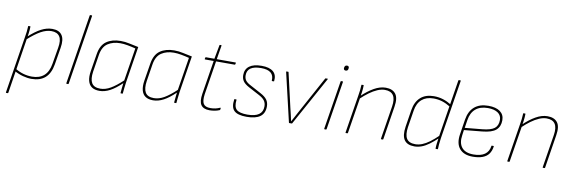

<svg xmlns="http://www.w3.org/2000/svg" viewBox="-58 -1162 5446 1827"><g transform="rotate(10 2665.0 -249.0)"><path d="M249 12Q210 12 165.5 0Q121 -12 81 -35L85 -58Q124 -34 165.5 -22Q207 -10 250 -10Q322 -10 365.5 -48Q409 -86 422 -164L449 -324Q462 -398 438.5 -433.5Q415 -469 359 -469Q311 -469 258 -440Q205 -411 134 -347L138 -375Q203 -435 257 -463Q311 -491 364 -491Q430 -491 458 -450Q486 -409 472 -327L445 -163Q430 -74 381 -31Q332 12 249 12ZM37 185Q32 185 33 180L120 -369Q125 -395 128 -422.5Q131 -450 132 -475Q132 -479 136 -479H151Q154 -479 154 -475Q154 -459 152.5 -442Q151 -425 148.5 -407.5Q146 -390 143 -373L141 -360L56 180Q55 185 50 185Z M588 0Q583 0 584 -6L691 -678Q692 -683 696 -683H709Q715 -683 714 -678L607 -6Q606 -2 605 -1Q604 0 601 0Z M906 12Q860 12 832 -7Q804 -26 794 -64.5Q784 -103 793 -159L820 -326Q834 -416 888 -453.5Q942 -491 1024 -491Q1068 -491 1109 -481.5Q1150 -472 1198 -463L1142 -111Q1137 -74 1134.5 -49.5Q1132 -25 1130 -4Q1130 0 1127 0H1112Q1108 0 1108 -4Q1110 -26 1112.5 -51Q1115 -76 1118 -100Q1059 -43 1007.5 -15.5Q956 12 906 12ZM910 -10Q959 -10 1009 -39Q1059 -68 1122 -127L1173 -445Q1134 -455 1095.5 -462Q1057 -469 1024 -469Q954 -469 904.5 -436.5Q855 -404 842 -323L816 -159Q805 -85 827 -47.5Q849 -10 910 -10Z M1424 12Q1378 12 1350 -7Q1322 -26 1312 -64.5Q1302 -103 1311 -159L1338 -326Q1352 -416 1406 -453.5Q1460 -491 1542 -491Q1586 -491 1627 -481.5Q1668 -472 1716 -463L1660 -111Q1655 -74 1652.5 -49.5Q1650 -25 1648 -4Q1648 0 1645 0H1630Q1626 0 1626 -4Q1628 -26 1630.5 -51Q1633 -76 1636 -100Q1577 -43 1525.5 -15.5Q1474 12 1424 12ZM1428 -10Q1477 -10 1527 -39Q1577 -68 1640 -127L1691 -445Q1652 -455 1613.5 -462Q1575 -469 1542 -469Q1472 -469 1422.5 -436.5Q1373 -404 1360 -323L1334 -159Q1323 -85 1345 -47.5Q1367 -10 1428 -10Z M1970 12Q1911 12 1887.5 -21.5Q1864 -55 1876 -131L1928 -457H1845Q1840 -457 1841 -462L1844 -475Q1845 -479 1850 -479H1931L1956 -613Q1957 -618 1961 -618H1972Q1977 -618 1976 -613L1954 -479H2135Q2140 -479 2139 -474L2136 -461Q2135 -457 2130 -457H1951L1899 -131Q1890 -66 1907 -38Q1924 -10 1975 -10Q1999 -10 2022.5 -15Q2046 -20 2067 -30Q2072 -31 2072 -26L2070 -12Q2070 -8 2065 -6Q2044 3 2019 7.5Q1994 12 1970 12Z M2328 12Q2241 12 2207 -21Q2173 -54 2184 -130Q2184 -134 2188 -134H2203Q2207 -134 2206 -129Q2198 -64 2226 -37Q2254 -10 2332 -10Q2479 -10 2479 -115Q2479 -148 2462 -171Q2445 -194 2406 -214L2303 -269Q2262 -291 2245 -315.5Q2228 -340 2228 -374Q2228 -431 2268.5 -461Q2309 -491 2386 -491Q2462 -491 2498.5 -460Q2535 -429 2528 -369Q2528 -365 2524 -365H2509Q2505 -365 2505 -369Q2509 -419 2479 -444Q2449 -469 2385 -469Q2251 -469 2251 -376Q2251 -346 2266 -326Q2281 -306 2319 -287L2421 -232Q2464 -209 2483 -182.5Q2502 -156 2502 -118Q2502 -52 2458.5 -20Q2415 12 2328 12Z M2740 0Q2736 0 2735 -4L2625 -474Q2624 -479 2629 -479H2644Q2647 -479 2648 -476L2723 -149Q2731 -117 2738.5 -84.5Q2746 -52 2753 -20H2754Q2771 -52 2788.5 -84.5Q2806 -117 2824 -150L3002 -476Q3004 -479 3005 -479Q3006 -479 3007 -479H3025Q3027 -479 3027.5 -478.5Q3028 -478 3027 -475L2767 -3Q2766 0 2762 0Z M3080 0Q3075 0 3076 -6L3151 -474Q3152 -479 3157 -479H3169Q3175 -479 3174 -474L3099 -6Q3098 0 3093 0ZM3180 -585Q3170 -585 3165 -591Q3160 -597 3161 -606L3162 -614Q3164 -623 3169.5 -628.5Q3175 -634 3186 -634Q3196 -634 3201 -628.5Q3206 -623 3205 -614L3204 -606Q3203 -596 3197 -590.5Q3191 -585 3180 -585Z M3628 0Q3623 0 3624 -5L3675 -325Q3698 -469 3581 -469Q3547 -469 3509.5 -453Q3472 -437 3433 -408.5Q3394 -380 3353 -341L3357 -369Q3415 -425 3473 -458Q3531 -491 3586 -491Q3651 -491 3681.5 -452Q3712 -413 3698 -327L3647 -5Q3646 0 3641 0ZM3286 0Q3281 0 3282 -5L3340 -368Q3345 -395 3348 -423Q3351 -451 3352 -475Q3352 -479 3356 -479H3371Q3374 -479 3374 -475Q3374 -459 3372.5 -441.5Q3371 -424 3368.5 -406Q3366 -388 3363 -370L3362 -360L3305 -5Q3304 -2 3303 -1Q3302 0 3299 0Z M3949 12Q3879 12 3850.5 -30Q3822 -72 3835 -158L3861 -323Q3874 -405 3922.5 -448Q3971 -491 4051 -491Q4098 -491 4139.5 -478Q4181 -465 4225 -438L4221 -416Q4174 -445 4134.5 -457Q4095 -469 4051 -469Q3981 -469 3938 -431.5Q3895 -394 3884 -321L3858 -158Q3847 -83 3870 -46.5Q3893 -10 3954 -10Q3986 -10 4019.5 -23Q4053 -36 4090.5 -63.5Q4128 -91 4172 -134L4168 -107Q4126 -67 4089 -40Q4052 -13 4017.5 -0.5Q3983 12 3949 12ZM4155 0Q4152 0 4152 -4Q4152 -28 4155.5 -55Q4159 -82 4163 -108L4164 -120L4253 -678Q4254 -683 4259 -683H4272Q4277 -683 4276 -678L4185 -110Q4180 -73 4177.5 -48Q4175 -23 4175 -4Q4175 0 4171 0Z M4513 12Q4427 12 4385.5 -36.5Q4344 -85 4357 -174L4380 -322Q4393 -405 4443 -448Q4493 -491 4577 -491Q4651 -491 4691 -461.5Q4731 -432 4731 -378Q4731 -317 4692.5 -283Q4654 -249 4561 -240L4387 -223L4380 -172Q4368 -95 4403 -52.5Q4438 -10 4516 -10Q4586 -10 4625 -37.5Q4664 -65 4671 -119Q4671 -123 4675 -123H4690Q4694 -123 4694 -119Q4688 -75 4667 -46Q4646 -17 4607 -2.5Q4568 12 4513 12ZM4391 -245 4558 -261Q4640 -269 4674 -295.5Q4708 -322 4708 -377Q4708 -421 4673 -445Q4638 -469 4576 -469Q4502 -469 4458 -431.5Q4414 -394 4403 -322Z M5191 0Q5186 0 5187 -5L5238 -325Q5261 -469 5144 -469Q5110 -469 5072.5 -453Q5035 -437 4996 -408.5Q4957 -380 4916 -341L4920 -369Q4978 -425 5036 -458Q5094 -491 5149 -491Q5214 -491 5244.5 -452Q5275 -413 5261 -327L5210 -5Q5209 0 5204 0ZM4849 0Q4844 0 4845 -5L4903 -368Q4908 -395 4911 -423Q4914 -451 4915 -475Q4915 -479 4919 -479H4934Q4937 -479 4937 -475Q4937 -459 4935.5 -441.5Q4934 -424 4931.5 -406Q4929 -388 4926 -370L4925 -360L4868 -5Q4867 -2 4866 -1Q4865 0 4862 0Z"/></g></svg>

Font: Sofia Sans Thin
Style: Italic
Weight: 250
Italic angle: -9°
Version: Version 4.100-B